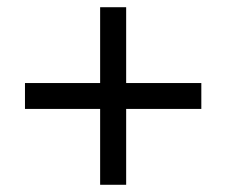

<svg xmlns="http://www.w3.org/2000/svg" viewBox="-20 -597 624 529"><path d="M327.6 -296.9V-87.9H255.9V-296.9H48.8V-368.2H255.9V-577.1H327.6V-368.2H534.7V-296.9Z"/></svg>

Font: Arimo
Style: Regular
Weight: 400
Designer: Steve Matteson
Foundry: Monotype Imaging Inc.
Version: Version 1.33